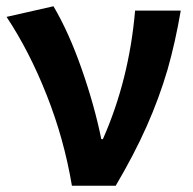

<svg xmlns="http://www.w3.org/2000/svg" viewBox="-20 -594 617 614"><path d="M1 -540 151 -574Q200 -491 241 -374Q282 -257 304 -149H309Q393 -339 412 -560H558Q541 -460 516 -372Q489 -280 449 -190Q409 -100 350 0H210Q185 -149 129.5 -289.5Q74 -430 1 -540Z"/></svg>

Font: Merged Yaku Han JP
Style: Bold
Weight: 700
Designer: Ryoko NISHIZUKA 西塚涼子 (kana, bopomofo & ideographs); Paul D. Hunt (Latin, Greek & Cyrillic); Sandoll Communications 산돌커뮤니
Foundry: Adobe
Version: Version 2.004